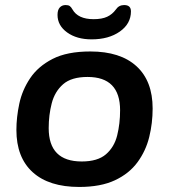

<svg xmlns="http://www.w3.org/2000/svg" viewBox="-20 -734 670 761"><path d="M294 7Q174 7 109.5 -51.5Q45 -110 45 -219Q45 -269 56.5 -323Q68 -377 99.5 -424Q131 -471 188.5 -500.5Q246 -530 338 -530Q457 -530 521 -471.5Q585 -413 585 -304Q585 -246 571.5 -191Q558 -136 525 -91Q492 -46 435.5 -19.5Q379 7 294 7ZM304 -94Q367 -94 400 -122.5Q433 -151 444.5 -197.5Q456 -244 456 -297Q456 -429 327 -429Q263 -429 230 -400Q197 -371 185 -324.5Q173 -278 173 -226Q173 -94 304 -94ZM343 -578Q284 -578 246 -605.5Q208 -633 208 -675Q208 -695 217 -704.5Q226 -714 240 -714Q251 -714 256.5 -710Q262 -706 267 -697Q289 -658 351 -658Q384 -658 404.5 -667.5Q425 -677 439 -696Q451 -714 472 -714Q499 -714 499 -689Q499 -640 455 -609Q411 -578 343 -578Z"/></svg>

Font: Asap Semi Expanded Semi Expanded SemiBold
Style: Italic
Weight: 600
Width: 6
Italic angle: -6°
Designer: Pablo Cosgaya
Foundry: Omnibus-Type
Version: Version 3.001; ttfautohint (v1.8.4.7-5d5b)